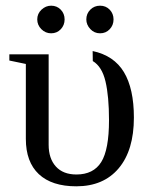

<svg xmlns="http://www.w3.org/2000/svg" viewBox="-20 -652 535 682"><path d="M251 9.8Q164.1 9.8 117.9 -33.4Q71.8 -76.7 71.8 -158.7V-424.8L13.2 -437V-459H152.8V-137.7Q152.8 -88.9 178.5 -60.5Q204.1 -32.2 251.5 -32.2Q312 -32.2 339.6 -76.4Q367.2 -120.6 367.2 -225.1Q367.2 -310.1 354.7 -362.8Q342.3 -415.5 309.6 -435.1L309.1 -470.7Q384.8 -454.6 420.2 -395.8Q455.6 -336.9 455.6 -234.4Q455.6 -118.2 401.6 -54.2Q347.7 9.8 251 9.8ZM383.3 -583Q383.3 -562.5 369.6 -548.1Q356 -533.7 335.4 -533.7Q314.9 -533.7 300.8 -548.8Q286.6 -564 286.6 -583Q286.6 -603.5 300.8 -617.7Q314.9 -631.8 335.4 -631.8Q356 -631.8 369.6 -617.7Q383.3 -603.5 383.3 -583ZM209.5 -583Q209.5 -562.5 195.8 -548.1Q182.1 -533.7 161.6 -533.7Q141.6 -533.7 127 -548.3Q112.3 -563 112.3 -583Q112.3 -603.5 127.4 -617.7Q142.6 -631.8 161.6 -631.8Q182.1 -631.8 195.8 -617.7Q209.5 -603.5 209.5 -583Z"/></svg>

Font: Times New Roman
Style: Regular
Weight: 400
Designer: Steve Matteson
Foundry: Ascender Corporation
Version: Version 2.00.3